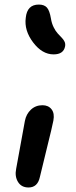

<svg xmlns="http://www.w3.org/2000/svg" viewBox="-20 -810 331 841"><path d="M214.8 -571.8Q164.6 -571.8 125 -624.3Q85.4 -676.8 92.8 -731.9Q98.6 -790 149.9 -790Q173.8 -790 185.5 -776.9Q197.3 -763.7 203.1 -729Q206.5 -707.5 215.1 -690.4Q223.6 -673.3 232.7 -663.6Q241.7 -653.8 250.2 -645Q258.8 -636.2 262.9 -627.2Q267.1 -618.2 265.1 -606.9Q258.3 -571.8 214.8 -571.8ZM105 11.2Q73.7 11.2 58.8 -13.2Q43.9 -37.6 50.8 -70.8Q63 -134.8 73.7 -196.3Q84.5 -257.8 88.9 -279.8Q94.7 -310.5 115.5 -329.8Q136.2 -349.1 166 -349.1Q191.9 -349.1 205.8 -331.3Q219.7 -313.5 213.9 -282.2Q209.5 -257.8 184.3 -156.7Q159.2 -55.7 154.8 -35.2Q145 11.2 105 11.2Z"/></svg>

Font: Shantell Sans Irregular
Style: Italic
Weight: 500
Italic angle: -11.31°
Designer: Stephen Nixon, Anya Danilova, Shantell Martin
Foundry: Arrow Type
Version: Version 1.006;[9816181b4]